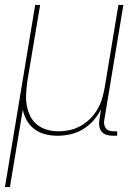

<svg xmlns="http://www.w3.org/2000/svg" viewBox="-40 -540 560 775"><path d="M-20 215 102 -520H122L70 -210Q67 -186 65.5 -162Q64 -138 68 -115Q72 -92 82 -71.5Q92 -51 109.5 -37Q127 -23 149.5 -16.5Q172 -10 196 -10Q218 -10 241.5 -15Q265 -20 286 -32Q307 -44 324.5 -61.5Q342 -79 354 -100Q366 -121 372.5 -143.5Q379 -166 383 -189L438 -520H458L381 -56Q379 -47 380.5 -38Q382 -29 387.5 -22Q393 -15 401.5 -12.5Q410 -10 419 -10H433V8H416Q403 8 391 4.5Q379 1 371 -8Q363 -17 361 -30Q359 -43 361 -56L368 -99Q356 -75 337 -53.5Q318 -32 294.5 -18Q271 -4 244.5 2Q218 8 192 8Q167 8 143 2Q119 -4 100 -18Q81 -32 69 -52.5Q57 -73 52 -97L0 215Z"/></svg>

Font: Iosevka Thin
Style: Italic
Weight: 100
Italic angle: -9°
Monospace: yes
Designer: Belleve Invis
Foundry: Belleve Invis
Version: Version 32.5.0; ttfautohint (v1.8.4)